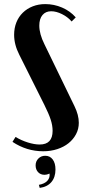

<svg xmlns="http://www.w3.org/2000/svg" viewBox="-20 -729 426 938"><path d="M237 -90Q237 -116 227.5 -145Q218 -174 197 -216L74 -462Q49 -511 49 -559Q49 -592 60 -619.5Q71 -647 91.5 -667Q112 -687 140 -698Q168 -709 201 -709Q244 -709 283.5 -692Q323 -675 350 -644L330 -624Q311 -646 283 -660Q255 -674 230 -674Q203 -674 187.5 -655.5Q172 -637 172 -604Q172 -563 197 -513L344 -210Q365 -167 365 -129Q365 -99 351.5 -73.5Q338 -48 315 -29.5Q292 -11 260 -0.5Q228 10 191 10Q110 10 41 -36L56 -60Q84 -43 116 -33Q148 -23 174 -23Q237 -23 237 -90ZM222 119Q209 125 198 125Q178 125 166 112Q154 99 154 79Q154 59 167.5 45.5Q181 32 201 32Q224 32 237.5 50Q251 68 251 99Q251 137 231 160.5Q211 184 174 189L170 174Q198 169 211.5 154Q225 139 222 119Z"/></svg>

Font: Moniqa Black Heading
Style: Regular
Weight: 900
Designer: Rajesh Rajput
Foundry: Rajesh Rajput
Version: Version 1.000